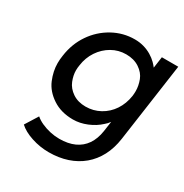

<svg xmlns="http://www.w3.org/2000/svg" viewBox="-175 -675 1002 1044"><g transform="rotate(30 326.0 -153.0)"><path d="M274 230Q218 230 165 212.5Q112 195 82 167L132 87Q149 102 174.5 113.5Q200 125 229 131.5Q258 138 287 138Q342 138 381.5 120Q421 102 445 67Q469 32 477 -20L486 -83Q476 -68 460 -55Q429 -26 385.5 -8Q342 10 299 10Q224 10 170.5 -25.5Q117 -61 95.5 -112.5Q74 -164 74 -214Q74 -238 78 -263Q89 -342 131 -403.5Q173 -465 237 -500.5Q301 -536 374 -536Q404 -536 430.5 -528.5Q457 -521 479.5 -507.5Q502 -494 518 -478Q530 -466 539 -454L549 -525H652L582 -32Q573 31 547.5 79.5Q522 128 482 161.5Q442 195 389.5 212.5Q337 230 274 230ZM323 -85Q372 -85 413.5 -108Q455 -131 481.5 -171Q508 -211 516 -263Q518 -279 518 -294Q518 -328 505 -362Q492 -396 457.5 -419Q423 -442 374 -442Q326 -442 285 -418.5Q244 -395 217 -354.5Q190 -314 183 -263Q180 -246 180 -230Q180 -199 193.5 -165Q207 -131 241 -108Q275 -85 323 -85Z"/></g></svg>

Font: Lexend
Style: Italic
Weight: 400
Italic angle: -8.13011°
Designer: Bonnie Shaver-Troup, Thomas Jockin
Foundry: Lexend
Version: Version 1.007